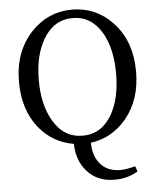

<svg xmlns="http://www.w3.org/2000/svg" viewBox="-63 -803 899 1091"><g transform="rotate(-5 386.5 -258.0)"><path d="M220 -134Q280 -31 388 -31Q495 -31 555 -134Q607 -226 607 -367Q607 -508 555 -599Q495 -702 388 -702Q280 -702 220 -599Q166 -507 166 -367Q166 -226 220 -134ZM680 198Q623 234 546 234Q447 234 389 167Q335 106 333 11Q213 -9 136 -104Q53 -208 53 -367Q53 -540 156 -649Q252 -750 388 -750Q524 -750 618 -651Q721 -544 721 -367Q721 -208 634 -102Q553 -4 430 13Q431 93 473 138Q514 182 585 182Q616 182 669 168Z"/></g></svg>

Font: Source Han Serif TW Medium
Style: Regular
Weight: 500
Designer: Ryoko NISHIZUKA Ë•øÂ°öÊ∂ºÂ≠ê (kana & ideographs); Frank Grie√ühammer (Latin, Greek & Cyrillic); Wenlong ZHANG Âº†ÊñáÈæô 
Foundry: Adobe Systems Incorporated
Version: Version 1.000;PS 1;hotconv 16.6.53;makeotf.lib2.5.65590